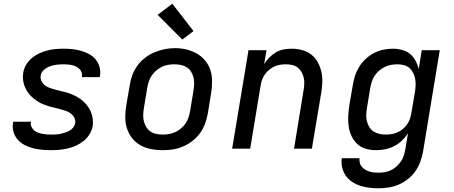

<svg xmlns="http://www.w3.org/2000/svg" viewBox="-20 -800 2440 1033"><path d="M254 8Q229 8 204 5.5Q179 3 156 -3Q133 -9 112 -20Q91 -31 75.5 -48.5Q60 -66 53 -89.5Q46 -113 50 -138Q50 -139 50.5 -141Q51 -143 51 -145H147Q147 -144 146.5 -143.5Q146 -143 146 -142Q144 -130 149 -118.5Q154 -107 162.5 -99.5Q171 -92 182 -87.5Q193 -83 205 -80.5Q217 -78 229 -77Q241 -76 254 -76Q266 -76 278.5 -76.5Q291 -77 303.5 -79.5Q316 -82 328.5 -86Q341 -90 353 -96.5Q365 -103 373.5 -113.5Q382 -124 384 -137Q387 -153 379.5 -167Q372 -181 360 -190Q348 -199 333 -204Q318 -209 303 -213Q288 -217 272.5 -220.5Q257 -224 242 -228.5Q227 -233 212.5 -239Q198 -245 185 -253Q172 -261 160.5 -270.5Q149 -280 139 -291.5Q129 -303 121.5 -316.5Q114 -330 109.5 -344.5Q105 -359 103.5 -375.5Q102 -392 105 -408Q108 -430 120 -450.5Q132 -471 150 -486.5Q168 -502 189.5 -512Q211 -522 233 -528Q255 -534 277 -536Q299 -538 321 -538Q346 -538 370 -535.5Q394 -533 416.5 -526.5Q439 -520 459.5 -509Q480 -498 494.5 -480.5Q509 -463 515.5 -439.5Q522 -416 518 -392Q517 -391 516.5 -389Q516 -387 516 -385H420Q421 -386 421 -386.5Q421 -387 421 -388Q423 -400 419 -411Q415 -422 407 -429.5Q399 -437 389 -442Q379 -447 368 -449.5Q357 -452 345 -453Q333 -454 321 -454Q304 -454 286 -452Q268 -450 250.5 -444Q233 -438 217.5 -425Q202 -412 199 -394Q196 -378 203.5 -363.5Q211 -349 223 -340Q235 -331 250 -326Q265 -321 280 -317Q295 -313 310.5 -309.5Q326 -306 341 -301.5Q356 -297 370 -291Q384 -285 397.5 -277Q411 -269 422.5 -259.5Q434 -250 444 -238.5Q454 -227 461.5 -213.5Q469 -200 473.5 -185.5Q478 -171 479.5 -155Q481 -139 479 -123Q475 -100 462.5 -79Q450 -58 431 -42.5Q412 -27 390 -17Q368 -7 345 -1.5Q322 4 299 6Q276 8 254 8Z M854 8Q822 8 791.5 2Q761 -4 735.5 -18.5Q710 -33 691.5 -56Q673 -79 663.5 -108Q654 -137 654 -168.5Q654 -200 659 -231L678 -341Q682 -369 692 -396Q702 -423 719.5 -447Q737 -471 760.5 -489Q784 -507 811 -518.5Q838 -530 866 -535.5Q894 -541 922 -541Q954 -541 984 -533.5Q1014 -526 1039.5 -511.5Q1065 -497 1084 -474Q1103 -451 1112 -422.5Q1121 -394 1121 -362Q1121 -330 1116 -299L1098 -189Q1093 -161 1083 -134Q1073 -107 1056 -83.5Q1039 -60 1015 -41.5Q991 -23 964 -11.5Q937 0 909 4Q881 8 854 8ZM855 -76Q873 -76 890 -79Q907 -82 923.5 -89.5Q940 -97 954.5 -109.5Q969 -122 979 -137Q989 -152 994.5 -169Q1000 -186 1003 -203L1021 -313Q1024 -331 1024.5 -349Q1025 -367 1021 -383.5Q1017 -400 1008 -414.5Q999 -429 984.5 -438Q970 -447 953 -450.5Q936 -454 918 -454Q900 -454 883 -451Q866 -448 850 -440Q834 -432 820 -420Q806 -408 796 -393Q786 -378 780.5 -361Q775 -344 772 -327L754 -217Q751 -200 750.5 -182Q750 -164 754 -147.5Q758 -131 767 -116.5Q776 -102 789.5 -92.5Q803 -83 820.5 -79.5Q838 -76 855 -76ZM961 -587 828 -720 907 -780 1021 -633Z M1229 0 1317 -530H1414L1401 -455Q1413 -474 1429 -490.5Q1445 -507 1464.5 -518.5Q1484 -530 1506 -534Q1528 -538 1549 -538Q1578 -538 1605.5 -530.5Q1633 -523 1654.5 -506.5Q1676 -490 1689.5 -465.5Q1703 -441 1709 -414Q1715 -387 1714 -357.5Q1713 -328 1708 -299L1658 0H1562L1613 -313Q1616 -330 1617 -347.5Q1618 -365 1614.5 -381Q1611 -397 1603 -411.5Q1595 -426 1582.5 -436Q1570 -446 1553.5 -450Q1537 -454 1519 -454Q1503 -454 1487 -451.5Q1471 -449 1456 -442Q1441 -435 1427.5 -424Q1414 -413 1404.5 -399Q1395 -385 1389.5 -369.5Q1384 -354 1382 -338L1326 0Z M2018 213Q1992 213 1967 210Q1942 207 1918.5 199.5Q1895 192 1874.5 178.5Q1854 165 1840.5 145.5Q1827 126 1821 101.5Q1815 77 1819 51H1914Q1913 64 1916 76.5Q1919 89 1927 98Q1935 107 1945.5 113Q1956 119 1968 123Q1980 127 1992.5 128Q2005 129 2018 129Q2035 129 2052 126Q2069 123 2085 115Q2101 107 2114.5 94.5Q2128 82 2138 67Q2148 52 2153 35.5Q2158 19 2161 2L2175 -83Q2161 -61 2142 -43Q2123 -25 2100 -13.5Q2077 -2 2052.5 3Q2028 8 2004 8Q1975 8 1948.5 0.5Q1922 -7 1902.5 -25Q1883 -43 1871.5 -67.5Q1860 -92 1856 -119Q1852 -146 1853.5 -174.5Q1855 -203 1859 -231L1878 -341Q1882 -367 1890 -392Q1898 -417 1912.5 -440.5Q1927 -464 1947.5 -483Q1968 -502 1992 -514.5Q2016 -527 2042 -532.5Q2068 -538 2094 -538Q2119 -538 2143.5 -531.5Q2168 -525 2186 -510Q2204 -495 2215.5 -474Q2227 -453 2233 -429L2249 -530H2346L2256 16Q2251 43 2241.5 69.5Q2232 96 2215.5 120Q2199 144 2176 162.5Q2153 181 2126.5 192.5Q2100 204 2072.5 208.5Q2045 213 2018 213ZM2055 -76Q2071 -76 2087 -78.5Q2103 -81 2118.5 -88Q2134 -95 2147.5 -106Q2161 -117 2170.5 -131Q2180 -145 2185.5 -160.5Q2191 -176 2193 -192Q2198 -219 2202.5 -246.5Q2207 -274 2212 -302Q2215 -320 2216 -338.5Q2217 -357 2214 -374Q2211 -391 2203.5 -406.5Q2196 -422 2183.5 -433.5Q2171 -445 2154 -449.5Q2137 -454 2118 -454Q2101 -454 2084 -451Q2067 -448 2050.5 -440Q2034 -432 2020 -420Q2006 -408 1996 -393Q1986 -378 1980.5 -361Q1975 -344 1972 -327L1954 -217Q1951 -200 1950.5 -182Q1950 -164 1954 -147.5Q1958 -131 1967 -116.5Q1976 -102 1989.5 -93Q2003 -84 2020 -80Q2037 -76 2055 -76Z"/></svg>

Font: Iosevka Curly Medium Extended
Style: Italic
Weight: 500
Width: 7
Italic angle: -9°
Monospace: yes
Designer: Belleve Invis
Foundry: Belleve Invis
Version: Version 11.1.0; ttfautohint (v1.8.3)